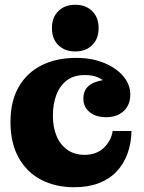

<svg xmlns="http://www.w3.org/2000/svg" viewBox="-20 -772 603 806"><path d="M292 14Q213 14 152.5 -17.5Q92 -49 58 -110.5Q24 -172 24 -260Q24 -347 58.5 -407Q93 -467 155 -498Q217 -529 300 -529L336 -457Q290 -457 260.5 -434.5Q231 -412 216.5 -373.5Q202 -335 202 -286Q202 -238 217.5 -201Q233 -164 263 -143Q293 -122 335 -122Q361 -122 381.5 -130Q402 -138 416.5 -152Q431 -166 440.5 -184Q450 -202 453 -222H532Q531 -170 515 -126.5Q499 -83 469 -51.5Q439 -20 394.5 -3Q350 14 292 14ZM425 -280Q382 -280 356 -301.5Q330 -323 330 -358Q330 -399 362 -418.5Q394 -438 449 -438L450 -387Q441 -407 426 -423Q411 -439 389 -448Q367 -457 336 -457L300 -529Q365 -529 416.5 -508Q468 -487 497.5 -452Q527 -417 527 -375Q527 -332 499.5 -306Q472 -280 425 -280ZM296 -556Q252 -556 225 -582.5Q198 -609 198 -654Q198 -699 225 -725.5Q252 -752 296 -752Q340 -752 367 -725.5Q394 -699 394 -654Q394 -609 367 -582.5Q340 -556 296 -556Z"/></svg>

Font: Montagu Slab
Style: Bold
Weight: 700
Designer: Florian Karsten
Foundry: Florian Karsten
Version: Version 1.000